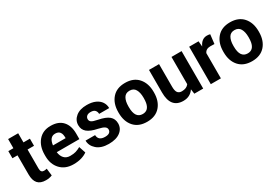

<svg xmlns="http://www.w3.org/2000/svg" viewBox="35 -1497 3355 2346"><g transform="rotate(-30 1712.5 -324.0)"><path d="M233.5 10Q156 10 119.2 -32Q82.5 -74 82.5 -159V-428H11V-528.5H82.5V-657.5H224.5V-528.5H315.5V-428H224.5V-159.5Q224.5 -128.5 236.2 -115.5Q248 -102.5 269 -102.5Q290 -102.5 310 -108L322 -6.5Q283.5 10 233.5 10Z M624 10Q508 10 440.5 -62.2Q373 -134.5 373 -249V-268.5Q373 -388.5 436.5 -463.2Q500 -538 609.5 -538H611.5Q721 -538 778.8 -474.8Q836.5 -411.5 836.5 -299.5V-221.5H517Q523.5 -166 554.2 -132.8Q585 -99.5 639 -99.5Q687.5 -99.5 718 -108.8Q748.5 -118 786 -138.5L817.5 -44.5Q786 -20.5 736.5 -5.2Q687 10 624 10ZM697 -316Q697 -345.5 693 -365.5Q689 -385.5 676.5 -402Q656 -428 613 -428Q612.5 -428 611.5 -428Q532.5 -428 518.5 -316Z M1121 10Q1013 10 952.8 -43Q892.5 -96 892.5 -168H1027Q1030 -88 1124 -88Q1165 -88 1185 -103.2Q1205 -118.5 1205 -145.5Q1205 -170.5 1181 -187Q1157 -203.5 1098 -216.5Q999 -236.5 954 -274.2Q909 -312 909 -374.5Q909 -444.5 965.5 -491.2Q1022 -538 1120 -538Q1192.5 -538 1241.8 -515.5Q1291 -493 1316.2 -454.8Q1341.5 -416.5 1341.5 -368H1199.5Q1199.5 -399 1180.8 -419.5Q1162 -440 1120 -440Q1083 -440 1064.2 -423Q1045.5 -406 1045.5 -381Q1045.5 -356 1065.8 -340.8Q1086 -325.5 1150.5 -313Q1253.5 -293 1298.2 -254.8Q1343 -216.5 1343 -151.5Q1343 -79.5 1284.2 -34.8Q1225.5 10 1121 10Z M1662 10Q1542.5 10 1477.5 -63.5Q1412.5 -137 1412.5 -259V-269Q1412.5 -389.5 1477.5 -464Q1542 -538 1661 -538Q1780.5 -538 1845.8 -463.8Q1911 -389.5 1911 -269V-259Q1911 -137.5 1846 -63.8Q1781 10 1662 10ZM1662 -99.5Q1745.5 -99.5 1763.5 -197.5Q1768.5 -225.5 1768.5 -262Q1768.5 -265.5 1768.5 -269Q1768.5 -341 1743.2 -384.5Q1718 -428 1661 -428Q1605 -428 1580 -384.2Q1555 -340.5 1555 -269V-259Q1555 -258.5 1555 -257.5Q1555 -99.5 1662 -99.5Z M2173 10Q1995.5 10 1995.5 -209.5V-528.5H2137.5V-208.5Q2137.5 -152 2155.8 -126.5Q2174 -101 2214.5 -101Q2282 -101 2313 -144V-528.5H2455.5V0H2330L2321 -67Q2269.5 10 2173 10Z M2705 0H2562.5V-528.5H2695L2701.5 -453L2702.5 -452.5Q2741 -538 2817.5 -538Q2841.5 -538 2861.5 -532L2846.5 -402.5L2788.5 -404Q2726.5 -404 2705 -355.5Z M3143 10Q3023.5 10 2958.5 -63.5Q2893.5 -137 2893.5 -259V-269Q2893.5 -389.5 2958.5 -464Q3023 -538 3142 -538Q3261.5 -538 3326.8 -463.8Q3392 -389.5 3392 -269V-259Q3392 -137.5 3327 -63.8Q3262 10 3143 10ZM3143 -99.5Q3226.5 -99.5 3244.5 -197.5Q3249.5 -225.5 3249.5 -262Q3249.5 -265.5 3249.5 -269Q3249.5 -341 3224.2 -384.5Q3199 -428 3142 -428Q3086 -428 3061 -384.2Q3036 -340.5 3036 -269V-259Q3036 -258.5 3036 -257.5Q3036 -99.5 3143 -99.5Z"/></g></svg>

Font: Roberto Sans
Style: Bold
Weight: 700
Designer: Google (font) & Cristiano Sobral (main changes)
Version: Version 1.000;October 12, 2021;FontCreator 14.0.0.2814 64-bi